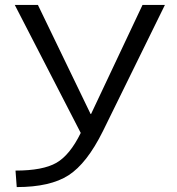

<svg xmlns="http://www.w3.org/2000/svg" viewBox="-20 -750 720 780"><path d="M134 -730 348 -287H350L559 -730H650L398 -217Q333 -86 258.5 -38Q184 10 48 10L43 -57Q154 -57 209 -88.5Q264 -120 308 -210L40 -730Z"/></svg>

Font: M PLUS 1p
Style: Regular
Weight: 400
Version: Version 1.062